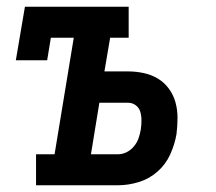

<svg xmlns="http://www.w3.org/2000/svg" viewBox="-20 -550 640 570"><path d="M87 0V-92H142L199 -438H131L120 -371H27L54 -530H362V-438H307L290 -338H360Q384 -338 407 -333Q430 -328 449 -316.5Q468 -305 481.5 -286.5Q495 -268 501 -246Q507 -224 507 -200Q507 -176 504 -152Q499 -122 485.5 -92Q472 -62 447.5 -40.5Q423 -19 392 -9.5Q361 0 330 0ZM330 -92Q344 -92 356.5 -98.5Q369 -105 378 -116Q387 -127 391.5 -140Q396 -153 398 -166Q400 -179 400 -192.5Q400 -206 396.5 -218Q393 -230 383 -237.5Q373 -245 360 -245H275L250 -92Z"/></svg>

Font: Iosevka Curly Slab SmBdExObl
Style: Regular
Weight: 600
Width: 7
Italic angle: -9°
Monospace: yes
Designer: Belleve Invis
Foundry: Belleve Invis
Version: Version 11.1.0; ttfautohint (v1.8.3)